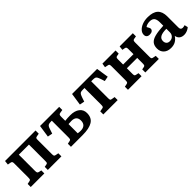

<svg xmlns="http://www.w3.org/2000/svg" viewBox="248 -1599 2688 2688"><g transform="rotate(-45 1592.0 -255.0)"><path d="M45 0V-61L89 -70Q105 -73 110 -82Q115 -91 115 -121V-400Q115 -421 108.5 -429.5Q102 -438 86 -441L41 -449L48 -512H652V-449L609 -441Q592 -438 586 -431Q580 -424 580 -404V-116Q580 -91 585.5 -81.5Q591 -72 610 -69L652 -61V0H383V-61L422 -68Q439 -71 443 -80Q447 -89 447 -118V-438H247V-116Q247 -92 252.5 -82Q258 -72 275 -68L314 -60V0Z M841 0V-61L884 -70Q899 -73 904.5 -82Q910 -91 910 -118V-448H895Q868 -448 852.5 -443.5Q837 -439 827.5 -426.5Q818 -414 810 -388L786 -316L714 -330L741 -512H1120V-450L1071 -442Q1054 -439 1048 -429.5Q1042 -420 1042 -395V-314Q1070 -317 1093.5 -318.5Q1117 -320 1147 -320Q1234 -320 1284.5 -281.5Q1335 -243 1335 -175Q1335 -82 1269.5 -41Q1204 0 1072 0ZM1096 -62Q1147 -62 1174 -87Q1201 -112 1201 -160Q1201 -252 1103 -252Q1069 -252 1042 -249V-67Q1068 -62 1096 -62Z M1482 0V-61L1531 -70Q1547 -72 1552 -81.5Q1557 -91 1557 -118V-448H1528Q1499 -448 1484.5 -443.5Q1470 -439 1460 -422.5Q1450 -406 1437 -368L1420 -316L1348 -330L1375 -512H1871L1899 -330L1827 -316L1809 -372Q1797 -407 1787.5 -423Q1778 -439 1763 -443.5Q1748 -448 1719 -448H1690V-112Q1690 -90 1694.5 -80.5Q1699 -71 1714 -69L1766 -60V0Z M1970 0V-61L2014 -70Q2029 -73 2034.5 -82Q2040 -91 2040 -118V-397Q2040 -421 2034.5 -430Q2029 -439 2014 -441L1966 -451L1976 -512H2236V-450L2198 -443Q2182 -440 2177 -430.5Q2172 -421 2172 -396V-298H2377V-400Q2377 -422 2372 -431Q2367 -440 2352 -443L2310 -451L2317 -512H2578V-450L2536 -443Q2520 -440 2514.5 -430.5Q2509 -421 2509 -397V-112Q2509 -90 2514 -81.5Q2519 -73 2536 -70L2581 -61V0H2313V-61L2351 -68Q2367 -71 2372 -80.5Q2377 -90 2377 -115V-224H2172V-112Q2172 -90 2177 -81Q2182 -72 2197 -69L2239 -60V0Z M2813 14Q2745 14 2705 -23Q2665 -60 2665 -122Q2665 -180 2694 -214Q2723 -248 2786.5 -264Q2850 -280 2954 -285V-351Q2954 -409 2932.5 -436Q2911 -463 2860 -463Q2836 -463 2812 -456Q2788 -449 2775 -437Q2801 -394 2801 -379Q2801 -358 2783 -344Q2765 -330 2734 -330Q2703 -330 2686.5 -345Q2670 -360 2670 -387Q2670 -425 2698 -456Q2726 -487 2774 -505.5Q2822 -524 2882 -524Q2986 -524 3036 -478Q3086 -432 3086 -338V-116Q3086 -71 3127 -71Q3146 -71 3170 -79L3182 -29Q3163 -11 3132.5 1.5Q3102 14 3073 14Q3027 14 3000 -8.5Q2973 -31 2967 -71Q2943 -32 2905.5 -9Q2868 14 2813 14ZM2865 -66Q2904 -66 2929 -91Q2954 -116 2954 -155V-224Q2874 -224 2836 -202.5Q2798 -181 2798 -136Q2798 -104 2815.5 -85Q2833 -66 2865 -66Z"/></g></svg>

Font: Literata SemiBold
Style: Regular
Weight: 600
Designer: Latin by Veronika Burian and Jose Scaglione. Greek by Irene Vlachou. Cyrillic by Vera Evstafieva.
Foundry: TypeTogether
Version: Version 3.103; ttfautohint (v1.8.4.7-5d5b);gftools[0.9.29]